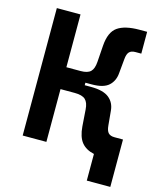

<svg xmlns="http://www.w3.org/2000/svg" viewBox="-123 -782 832 1009"><g transform="rotate(15 293.0 -277.5)"><path d="M60.1 0V-693.4H189V-406.2H266.6Q304.2 -406.2 320.6 -422.1Q336.9 -438 339.4 -475.6L345.7 -565.4Q351.1 -640.6 390.6 -668.2Q430.2 -695.8 509.3 -695.8H550.8V-577.1H519Q496.6 -577.1 485.6 -565.7Q474.6 -554.2 472.2 -526.4L464.8 -448.2Q461.4 -404.8 433.1 -379.2Q404.8 -353.5 341.3 -353.5H306.6V-339.8H341.3Q407.7 -339.8 439.2 -314.5Q470.7 -289.1 474.1 -245.1L481.4 -167Q483.9 -139.2 494.9 -127.7Q505.9 -116.2 528.3 -116.2H574.7V141.6H446.8V-3.4Q401.9 -13.2 378.4 -42.2Q355 -71.3 350.6 -127.9L344.2 -217.8Q341.8 -254.9 324.5 -271Q307.1 -287.1 266.6 -287.1H189V0Z"/></g></svg>

Font: Cascadia Code NF
Style: Bold
Weight: 700
Monospace: yes
Designer: Aaron Bell
Foundry: Saja Typeworks
Version: Version 2404.023; ttfautohint (v1.8.4)